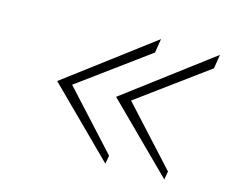

<svg xmlns="http://www.w3.org/2000/svg" viewBox="-74 -608 781 661"><g transform="rotate(15 317.0 -277.0)"><path d="M116 -277 350 -45 355 -75 169 -278 416 -459 424 -509ZM326 -277 560 -45 565 -75 379 -278 626 -459 634 -509Z"/></g></svg>

Font: Charger Static
Style: 2Obl
Weight: 1000
Designer: Jasper
Foundry: KineticPlasma Fonts/Cannot Into Space Fonts
Version: Version 1.1